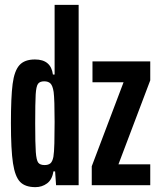

<svg xmlns="http://www.w3.org/2000/svg" viewBox="-20 -763 660 791"><path d="M25 -256Q25 -363 32 -417Q39 -471 60 -494.5Q81 -518 124 -518Q190 -518 198 -456H205V-743H304V0H211L207 -57H200Q195 -23 174 -7.5Q153 8 126 8Q84 8 63 -13.5Q42 -35 33.5 -90.5Q25 -146 25 -256ZM200 -117Q203 -135 204 -173Q205 -211 205 -261Q205 -353 201 -384Q197 -410 188 -419Q179 -428 162 -428Q144 -428 136.5 -417.5Q129 -407 127 -373.5Q125 -340 125 -255Q125 -170 127.5 -136.5Q130 -103 137.5 -93Q145 -83 164 -83Q179 -83 187.5 -90Q196 -97 200 -117ZM358 0V-78L489 -424H361V-510H599V-432L468 -86H599V0Z"/></svg>

Font: Saira Ultra Condensed
Style: Bold
Weight: 700
Width: 1
Designer: Hector Gatti with collaboration of the Omnibus-Type team
Foundry: Omnibus-Type
Version: Version 1.001; ttfautohint (v1.8)